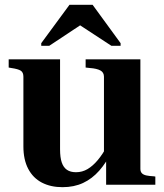

<svg xmlns="http://www.w3.org/2000/svg" viewBox="-20 -766 679 796"><path d="M229 -520V-147Q229 -113 236 -92.5Q243 -72 257.5 -62Q272 -52 295 -52Q321 -52 343 -65Q365 -78 385.5 -102.5Q406 -127 424 -161L444 -139Q421 -92 391.5 -58.5Q362 -25 324.5 -7.5Q287 10 239 10Q190 10 153.5 -9Q117 -28 97 -66Q77 -104 77 -159V-448Q77 -466 66 -473Q55 -480 27 -484L16 -486V-520ZM562 -520V-66Q562 -54 568.5 -47.5Q575 -41 587.5 -38.5Q600 -36 618 -35L624 -34V0H420V-109L411 -111V-448Q411 -466 396 -474Q381 -482 353 -484L335 -486V-520ZM364 -746H268L151 -587V-576H184L347 -684H277L442 -576H480V-587Z"/></svg>

Font: Roboto Serif 144pt SemiBold
Style: Regular
Weight: 600
Version: Version 1.008